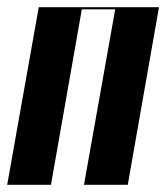

<svg xmlns="http://www.w3.org/2000/svg" viewBox="-47 -515 469 535"><path d="M396 -495 309 0H187L274 -489H181L95 0H-27L61 -495Z"/></svg>

Font: Moniqa Black Ita Display
Style: Italic
Weight: 900
Italic angle: -10°
Designer: Rajesh Rajput
Foundry: Rajesh Rajput
Version: Version 1.000